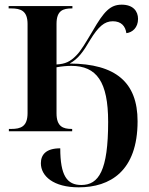

<svg xmlns="http://www.w3.org/2000/svg" viewBox="-20 -562 640 822"><path d="M317 240C451 240 569 171 569 -43C569 -209 476 -289 278 -290C314 -309 337 -341 366 -391C401 -448 427 -471 463 -471C499 -471 517 -450 521 -420C547 -423 571 -444 571 -481C571 -514 550 -542 501 -542C452 -542 425 -513 377 -430C347 -380 327 -345 307 -325C281 -298 259 -288 222 -286V-460C222 -517 250 -526 288 -526H290V-536H17V-526H27C69 -526 98 -516 98 -459V-78C98 -20 69 -10 28 -10H18V0H289V-10H287C250 -10 222 -20 222 -77V-274C244 -278 266 -280 285 -280C394 -280 443 -212 443 -40C443 168 403 230 328 230C267 230 238 190 238 73C176 73 155 101 155 137C155 192 209 240 317 240Z"/></svg>

Font: Noto Serif Display SemiCondensed SemiBold
Style: Regular
Weight: 600
Width: 4
Designer: Monotype Design Team
Foundry: Monotype Imaging Inc.
Version: Version 2.009